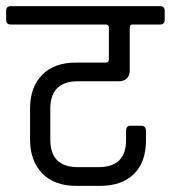

<svg xmlns="http://www.w3.org/2000/svg" viewBox="-39 -643 557 626"><path d="M209 -439H306Q316 -439 316 -450V-553Q316 -563 306 -563H-3Q-19 -563 -19 -578V-608Q-19 -623 -3 -623H482Q498 -623 498 -608V-578Q498 -563 482 -563H394Q384 -563 384 -553V-412Q384 -396 374 -387Q364 -378 349 -378H215Q125 -378 125 -288V-188Q125 -98 215 -98H282Q372 -98 372 -186V-216Q372 -233 386 -233H421Q437 -233 437 -216V-186Q437 -114 397.5 -75.5Q358 -37 287 -37H209Q138 -37 98.5 -78Q59 -119 59 -188V-289Q59 -359 98.5 -399Q138 -439 209 -439Z"/></svg>

Font: Rajdhani Medium
Style: Regular
Weight: 500
Designer: Satya Rajpurohit, Jyotish Sonowal
Foundry: Indian Type Foundry
Version: Version 1.201 February 1, 2022